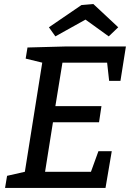

<svg xmlns="http://www.w3.org/2000/svg" viewBox="-20 -930 643 950"><path d="M103 -80 189 -620 107 -640 116 -695 302 -700H603L576 -530H520L510 -620H289L254 -405H482L470 -325H242L203 -80H430L467 -182H533L502 0H5L15 -60ZM518 -750 403 -833 254 -750 222 -795 383 -905 442 -910 565 -795Z"/></svg>

Font: Bitter
Style: Italic
Weight: 400
Italic angle: -9°
Designer: Sol Matas
Foundry: Sol Matas
Version: Version 1.001